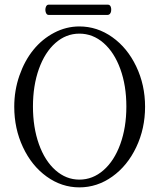

<svg xmlns="http://www.w3.org/2000/svg" viewBox="-20 -789 682 822"><path d="M188 -725.1Q179.7 -725.1 176 -736.1Q172.4 -747.1 176 -758.1Q179.7 -769 188 -769H442.9Q448.2 -769 451.7 -764.4Q455.1 -759.8 455.8 -753.4Q456.5 -747.1 455.6 -740.7Q454.6 -734.4 450.7 -729.7Q446.8 -725.1 440.9 -725.1ZM319.8 13.2Q244.1 13.2 179.9 -33Q115.7 -79.1 78.4 -158.7Q41 -238.3 41 -332Q41 -401.9 63.2 -465.6Q85.4 -529.3 122.8 -575.4Q160.2 -621.6 211.7 -648.7Q263.2 -675.8 319.8 -675.8Q396 -675.8 460.7 -629.9Q525.4 -584 563.2 -504.6Q601.1 -425.3 601.1 -332Q601.1 -238.3 563.2 -158.7Q525.4 -79.1 460.7 -33Q396 13.2 319.8 13.2ZM319.8 -20Q377 -20 423.1 -60.3Q469.2 -100.6 495.1 -172.1Q521 -243.7 521 -333Q521 -422.4 495.1 -493.7Q469.2 -564.9 423.3 -605Q377.4 -645 319.8 -645Q262.7 -645 217.3 -605Q171.9 -564.9 146.5 -493.7Q121.1 -422.4 121.1 -333Q121.1 -243.7 146.5 -172.1Q171.9 -100.6 217.5 -60.3Q263.2 -20 319.8 -20Z"/></svg>

Font: Junicode SmCond Light
Style: Regular
Weight: 300
Width: 4
Designer: Peter S. Baker
Version: Version 2.206